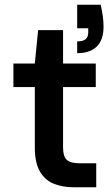

<svg xmlns="http://www.w3.org/2000/svg" viewBox="-20 -796 478 816"><path d="M295 0Q244 0 206.5 -16Q169 -32 148.5 -69Q128 -106 128 -169V-426H37V-526H128L142 -668H248V-526H387V-426H248V-169Q248 -131 264 -116.5Q280 -102 320 -102H389V0ZM308 -570V-620Q333 -620 344 -629.5Q355 -639 355 -658V-676H308V-776H408Q414 -748 417 -726.5Q420 -705 420 -682Q420 -627 391.5 -598.5Q363 -570 308 -570Z"/></svg>

Font: DM Sans 9pt
Style: Semibold
Weight: 600
Designer: Colophon Foundry, Jonny Pinhorn
Foundry: Colophon Foundry
Version: Version 4.004;gftools[0.9.30]